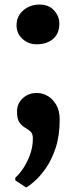

<svg xmlns="http://www.w3.org/2000/svg" viewBox="-20 -573 334 841"><path d="M140.5 -379Q104.5 -379 78.5 -402.5Q52.5 -426 52.5 -462.5Q52.5 -502.5 82.2 -527.8Q112 -553 152.5 -553Q194 -553 217 -527.2Q240 -501.5 240 -469.5Q240 -426.5 212.8 -402.8Q185.5 -379 140.5 -379ZM94 248 47 217V205Q63 192 81 165.5Q99 139 111.5 104.5Q124 70 124 33.5Q124 12.5 113.5 3Q103 -6.5 89.2 -14.2Q75.5 -22 65 -37Q54.5 -52 54.5 -84Q54.5 -119 79.2 -142.2Q104 -165.5 139 -165.5H144.5Q166 -165.5 188.5 -152.8Q211 -140 226.2 -114Q241.5 -88 241.5 -49.5Q241.5 21.5 223.8 74.8Q206 128 180.5 164.2Q155 200.5 131 221.2Q107 242 95 248Z"/></svg>

Font: Merriweather 24pt Black
Style: Regular
Weight: 900
Designer: Eben Sorkin
Foundry: Eben Sorkin
Version: Version 2.100